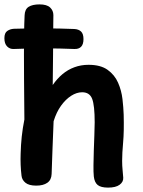

<svg xmlns="http://www.w3.org/2000/svg" viewBox="-27 -842 651 874"><path d="M85 -772Q86 -800 103.5 -811Q121 -822 153 -822Q186 -822 201 -808Q216 -794 216 -773Q216 -753 215.5 -731.5Q215 -710 215 -677.5Q215 -645 214.5 -592Q214 -539 213 -455Q233 -484 257.5 -504.5Q282 -525 312 -536Q342 -547 376 -547Q431 -547 463 -524Q495 -501 510.5 -465.5Q526 -430 530.5 -391Q535 -352 536 -320Q538 -243 533.5 -194Q529 -145 529 -110Q529 -87 531 -68Q533 -49 534 -33Q535 -14 517.5 -1Q500 12 465 12Q432 12 417.5 0Q403 -12 400 -39Q398 -59 398.5 -90Q399 -121 400 -156.5Q401 -192 402.5 -226Q404 -260 404 -285Q404 -362 392.5 -392Q381 -422 347 -422Q322 -422 297 -406Q272 -390 251 -361Q230 -332 217 -290Q214 -226 212 -164Q210 -102 208 -50Q207 -23 188.5 -10Q170 3 138 3Q105 3 89 -10Q73 -23 71 -42Q68 -66 67 -92Q66 -118 67 -143Q68 -183 72 -220.5Q76 -258 84 -298Q83 -401 82.5 -473.5Q82 -546 82 -595.5Q82 -645 82.5 -677.5Q83 -710 83.5 -732Q84 -754 85 -772ZM36 -619Q18 -618 5.5 -630.5Q-7 -643 -7 -668Q-7 -692 6 -701Q19 -710 36 -711Q65 -712 100.5 -712.5Q136 -713 173.5 -713Q211 -713 246.5 -712Q282 -711 311 -710Q331 -709 342 -698.5Q353 -688 353 -664Q353 -640 342 -629Q331 -618 311 -619Q282 -620 246.5 -621Q211 -622 173.5 -622Q136 -622 100.5 -621Q65 -620 36 -619Z"/></svg>

Font: Playpen Sans SemiBold
Style: Regular
Weight: 600
Designer: Laura Meseguer, Veronika Burian, José Scaglione
Foundry: TypeTogether
Version: Version 1.001